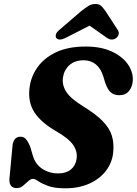

<svg xmlns="http://www.w3.org/2000/svg" viewBox="-20 -954 702 986"><path d="M315.5 13Q260 13 227.5 1Q195 -11 177.2 -23.2Q159.5 -35.5 149 -35.5Q138 -35.5 125.2 -23.5Q112.5 -11.5 98 0.2Q83.5 12 66.5 12Q25.5 12 28.5 -36L43.5 -197.5Q46.5 -252 85.5 -252Q102.5 -252 113.2 -239.5Q124 -227 134.5 -203L147.5 -158.5Q160 -112 196 -87.8Q232 -63.5 279 -63.5Q319 -63.5 343.5 -83.2Q368 -103 373 -136.5Q379.5 -174.5 356.2 -209Q333 -243.5 266 -281.5Q189 -326.5 156 -378.2Q123 -430 131.5 -501.5Q138 -559.5 172.2 -608Q206.5 -656.5 268.2 -685.8Q330 -715 420 -715Q498.5 -715 553.2 -689.8Q608 -664.5 635.8 -625Q663.5 -585.5 662 -543Q661 -510.5 643.2 -487.8Q625.5 -465 593.5 -465Q567 -465 550.2 -478.5Q533.5 -492 521 -527L510 -563Q497.5 -603 471.5 -623.8Q445.5 -644.5 410 -644.5Q364 -644.5 336.5 -619.5Q309 -594.5 303.5 -556.5Q297.5 -517 320.8 -481.8Q344 -446.5 407 -408Q472.5 -368 507.8 -331.5Q543 -295 554.5 -256.8Q566 -218.5 561.5 -173Q556.5 -119 524.2 -77Q492 -35 438.5 -11Q385 13 315.5 13ZM320 -761Q284 -742.5 270 -758Q264.5 -764 266.8 -775.8Q269 -787.5 285 -800.5L396.5 -896.5Q417.5 -913 433.5 -923.2Q449.5 -933.5 470 -933.5Q490 -933.5 500.2 -923.2Q510.5 -913 522 -896.5L584.5 -800.5Q593 -787.5 588.8 -775.8Q584.5 -764 576 -758Q553 -742.5 527 -761L440 -822.5Z"/></svg>

Font: Fraunces 9pt Soft
Style: Bold Italic
Weight: 700
Italic angle: -16°
Version: Version 1.000;[b76b70a41]